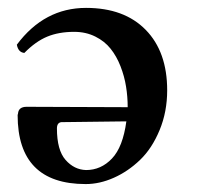

<svg xmlns="http://www.w3.org/2000/svg" viewBox="-20 -460 501 489"><path d="M301.8 -150.9 136.2 -148.9Q125 -147.5 125 -132.8Q125 -77.6 147 -52.7Q168.9 -27.8 199.2 -26.9Q237.3 -26.9 265.1 -56.2Q293 -85.4 301.8 -150.9ZM42 -325.2Q26.4 -326.7 22.9 -346.2Q92.8 -439.9 199.2 -439.9Q296.4 -439.9 351.1 -384Q405.8 -328.1 405.8 -230Q405.8 -175.3 386.5 -128.7Q367.2 -82 336.7 -52.7Q306.2 -23.4 270 -7.3Q233.9 8.8 198.2 8.8Q24.9 8.8 24.9 -167Q24.9 -167.5 25.4 -168.9Q25.9 -170.4 25.9 -170.9Q27.3 -188 47.9 -188L305.2 -187Q305.2 -213.9 301 -239.7Q296.9 -265.6 286.9 -291.3Q276.9 -316.9 261.7 -335.9Q246.6 -355 222.7 -366.9Q198.7 -378.9 168.9 -378.9Q129.9 -378.9 100.3 -366.7Q70.8 -354.5 42 -325.2Z"/></svg>

Font: Common Serif Medium
Style: Regular
Weight: 500
Designer: Philipp H. Poll, Khaled Hosny
Foundry: Stefan Peev, Context Ltd.
Version: Version 1.026